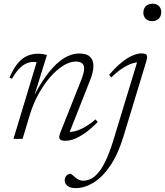

<svg xmlns="http://www.w3.org/2000/svg" viewBox="-20 -732 870 1012"><path d="M43 -317 30 -322.5Q51.5 -372.5 75 -399.8Q98.5 -427 125 -438Q151.5 -449 180.5 -449Q189 -449 197.5 -448Q206 -447 213.8 -445.5Q221.5 -444 227.5 -442L157 -216H153.5Q184.5 -277 215.5 -321.2Q246.5 -365.5 277 -394Q307.5 -422.5 337.5 -436.2Q367.5 -450 396.5 -450Q437.5 -450 455 -432.2Q472.5 -414.5 472.5 -384.5Q472.5 -368 467.5 -347.5Q462.5 -327 452.5 -303L341 -20.5L333.5 -36Q351 -35 372.5 -39.8Q394 -44.5 421.5 -59.2Q449 -74 483.5 -102.5L495 -89Q457.5 -51 426.2 -29.5Q395 -8 370.2 1Q345.5 10 325.5 10Q300 10 294.2 0.2Q288.5 -9.5 298.5 -34.5L410 -315Q416.5 -332.5 420 -346.5Q423.5 -360.5 423.5 -371Q423.5 -389.5 412.8 -398.5Q402 -407.5 379.5 -407.5Q347.5 -407.5 312.5 -385.5Q277.5 -363.5 244.2 -325.2Q211 -287 183.5 -237Q156 -187 138.5 -131L99 0H51L173 -404Q170.5 -405 166.5 -405.2Q162.5 -405.5 156.5 -405.5Q135 -405.5 115.8 -396Q96.5 -386.5 78.5 -367Q60.5 -347.5 43 -317ZM735.5 -665.5Q735.5 -679 741.5 -689.8Q747.5 -700.5 758.5 -706.5Q769.5 -712.5 784 -712.5Q805.5 -712.5 817.8 -700Q830 -687.5 830 -668.5Q830 -654.5 824.2 -643.8Q818.5 -633 807.5 -626.8Q796.5 -620.5 781.5 -620.5Q760.5 -620.5 748 -633.2Q735.5 -646 735.5 -665.5ZM631.5 -15Q603 79.5 561.8 140.5Q520.5 201.5 473.2 230.5Q426 259.5 379 259.5Q350 259.5 335.5 247.5Q321 235.5 321 219.5Q321 204 330.2 194Q339.5 184 351 184Q354.5 184 360.5 189.2Q366.5 194.5 376.5 203Q386.5 211.5 397 216Q407.5 220.5 418.5 220.5Q438.5 220.5 458.8 210.8Q479 201 499 177.2Q519 153.5 538.5 112Q558 70.5 577.5 7.5L706.5 -416.5L715 -404Q698.5 -404.5 676.5 -397.5Q654.5 -390.5 627.2 -373.2Q600 -356 566.5 -324L555 -337.5Q592 -380 623.2 -404.8Q654.5 -429.5 680.2 -440Q706 -450.5 725.5 -450.5Q740.5 -450.5 747.5 -446.8Q754.5 -443 755.2 -434.5Q756 -426 752 -412Z"/></svg>

Font: Newsreader 16pt 16pt Light
Style: Italic
Weight: 300
Italic angle: -17°
Version: Version 1.003